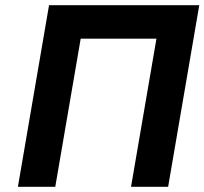

<svg xmlns="http://www.w3.org/2000/svg" viewBox="-20 -720 788 740"><path d="M583 -571H291L193 0H49L169 -700H748L628 0H485Z"/></svg>

Font: Von Semi
Style: Italic
Weight: 600
Version: Version 4.000; ttfautohint (v1.8.4.7-5d5b)